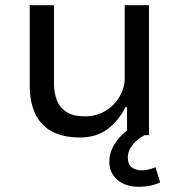

<svg xmlns="http://www.w3.org/2000/svg" viewBox="-20 -518 687 736"><path d="M286 9Q224 9 181 -13Q138 -35 116 -80Q94 -125 94 -191V-498H187V-196Q187 -161 198.5 -132.5Q210 -104 236 -88Q262 -72 305 -72Q349 -72 383.5 -92.5Q418 -113 438 -147Q458 -181 458 -218V-498H551V0H467V-107H461Q434 -54 391.5 -22.5Q349 9 286 9ZM512 198Q461 198 430 171.5Q399 145 399 102Q399 61 427 23Q455 -15 500 -38L535 0Q520 7 505 20Q490 33 480 49.5Q470 66 470 86Q470 113 485.5 124Q501 135 523 135Q536 135 549 132Q562 129 576 123L594 181Q578 189 557.5 193.5Q537 198 512 198Z"/></svg>

Font: Nunito Sans 6pt
Style: Regular
Weight: 400
Version: Version 3.101;gftools[0.9.27]